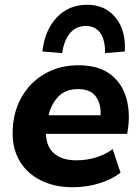

<svg xmlns="http://www.w3.org/2000/svg" viewBox="-20 -775 589 806"><path d="M286 11Q209 11 152 -17.5Q95 -46 64 -96.5Q33 -147 33 -215Q33 -299 68.5 -363.5Q104 -428 166.5 -464.5Q229 -501 309 -501Q391 -501 440 -465.5Q489 -430 508 -370.5Q527 -311 518 -239L514 -213H173Q174 -160 207 -131Q240 -102 301 -102Q343 -102 382.5 -114Q422 -126 453 -149L486 -50Q450 -22 397 -5.5Q344 11 286 11ZM308 -401Q254 -401 224 -368.5Q194 -336 184 -291H402Q405 -338 382.5 -369.5Q360 -401 308 -401ZM241 -552 158 -559Q168 -649 218.5 -702Q269 -755 346 -755Q421 -755 465 -701.5Q509 -648 504 -559L421 -552Q422 -607 401 -636.5Q380 -666 340 -666Q300 -666 274.5 -636.5Q249 -607 241 -552Z"/></svg>

Font: Nunito Sans ExtraBold
Style: Italic
Weight: 800
Italic angle: -9°
Designer: Vernon Adams
Foundry: Vernon Adams
Version: Version 3.006; ttfautohint (v1.8.3)